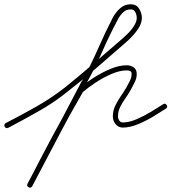

<svg xmlns="http://www.w3.org/2000/svg" viewBox="-31 -576 804 900"><path d="M8 23Q-3 28 -9 18Q-14 7 -4 1Q70 -37 140.5 -77Q211 -117 276 -168Q343 -222 407.5 -278Q472 -334 537 -390Q537 -390 537 -390Q537 -390 537 -390Q550 -401 567.5 -418Q585 -435 597.5 -455Q610 -475 610 -492Q610 -505 603.5 -518.5Q597 -532 582 -532Q560 -532 545 -517Q530 -502 521 -484Q482 -411 448.5 -334.5Q415 -258 374 -185Q374 -185 375 -185Q375 -185 375 -185Q311 -65 247 55.5Q183 176 120 297Q114 307 103 302Q93 296 98 286Q156 173 215.5 61.5Q275 -50 339 -159Q339 -159 340 -160Q341 -162 341 -162Q367 -185 405.5 -210Q444 -235 485.5 -252.5Q527 -270 563 -270Q582 -270 596 -260Q610 -250 610 -229Q610 -210 600.5 -190.5Q591 -171 582 -155Q571 -135 557 -115.5Q543 -96 532.5 -75Q522 -54 522 -30Q522 -20 528 -11Q534 -2 545 -2Q574 -2 609 -17Q644 -32 677 -52Q710 -72 733 -87Q743 -94 750 -84Q757 -74 747 -67Q721 -50 686 -29Q651 -8 614 7Q577 22 545 22Q524 22 511 6Q498 -10 498 -30Q498 -57 509 -80Q520 -103 534.5 -124Q549 -145 562 -167Q569 -179 577.5 -196.5Q586 -214 586 -229Q586 -240 579 -243Q572 -246 563 -246Q530 -246 491 -229Q452 -212 416.5 -188.5Q381 -165 357 -144Q357 -144 358 -146Q359 -147 359 -147Q296 -38 236.5 73Q177 184 120 296Q114 307 104 301Q93 296 98 285Q162 165 226 44.5Q290 -76 353 -197Q353 -197 353 -197Q354 -197 354 -197Q394 -269 427.5 -345.5Q461 -422 499 -496Q512 -519 532.5 -537.5Q553 -556 582 -556Q608 -556 621 -535.5Q634 -515 634 -492Q634 -470 620.5 -447.5Q607 -425 588 -405Q569 -385 553 -372Q553 -372 553 -372Q553 -372 553 -372Q488 -315 423 -259Q358 -203 290 -150Q225 -97 153.5 -56.5Q82 -16 8 23Q8 23 8 23Q8 23 8 23Z"/></svg>

Font: FRB American Cursive Light
Style: Italic
Weight: 300
Italic angle: -25°
Version: Version 2.0;Modular Font Editor K font №1